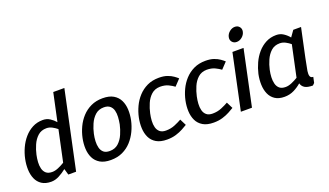

<svg xmlns="http://www.w3.org/2000/svg" viewBox="-67 -1158 2788 1625"><g transform="rotate(-20 1327.5 -346.0)"><path d="M292 -432Q245 -432 214 -404Q183 -376 164.5 -334Q146 -292 137 -250Q130 -218 128 -186Q126 -154 133 -127Q140 -100 159 -83.5Q178 -67 214 -67Q240 -67 270 -80Q300 -93 326 -109L386 -390Q367 -406 342.5 -419Q318 -432 292 -432ZM452 -700H552L418 -70L403 0H333L317 -55Q286 -30 250 -11Q214 8 178 8Q126 8 93 -14Q60 -36 44 -73Q28 -110 26.5 -156Q25 -202 35 -250Q45 -298 66 -344Q87 -390 119 -427Q151 -464 193 -486Q235 -508 287 -508Q322 -508 350 -490Q378 -472 398 -448Z M552 -250Q562 -298 583.5 -344Q605 -390 639 -427Q673 -464 719.5 -486Q766 -508 825 -508Q885 -508 922 -486Q959 -464 977 -427Q995 -390 997 -344Q999 -298 989 -250Q979 -202 957 -156Q935 -110 901.5 -73Q868 -36 821.5 -14Q775 8 715 8Q656 8 619 -14Q582 -36 564 -73Q546 -110 544 -156Q542 -202 552 -250ZM654 -250Q647 -218 645.5 -186Q644 -154 651 -127Q658 -100 677 -83.5Q696 -67 732 -67Q779 -67 810 -95Q841 -123 859.5 -165.5Q878 -208 887 -250Q893 -282 895 -314Q897 -346 890 -372.5Q883 -399 863.5 -415.5Q844 -432 809 -432Q762 -432 731 -404Q700 -376 681.5 -334Q663 -292 654 -250Z M1221 8Q1162 8 1125 -14Q1088 -36 1070.5 -73Q1053 -110 1051 -156Q1049 -202 1059 -250Q1069 -298 1090.5 -344Q1112 -390 1146 -427Q1180 -464 1226 -486Q1272 -508 1332 -508Q1376 -508 1407 -497Q1438 -486 1459 -471Q1480 -456 1493 -444L1440 -388Q1421 -403 1390 -418Q1359 -433 1315 -433Q1268 -432 1237 -404Q1206 -376 1188 -334Q1170 -292 1161 -250Q1154 -218 1152 -186Q1150 -154 1157 -127Q1164 -100 1183.5 -83.5Q1203 -67 1238 -67Q1282 -67 1319 -82.5Q1356 -98 1382 -113L1411 -55Q1393 -44 1365.5 -29Q1338 -14 1302 -3Q1266 8 1222 8Z M1641 8Q1582 8 1545 -14Q1508 -36 1490.5 -73Q1473 -110 1471 -156Q1469 -202 1479 -250Q1489 -298 1510.5 -344Q1532 -390 1566 -427Q1600 -464 1646 -486Q1692 -508 1752 -508Q1796 -508 1827 -497Q1858 -486 1879 -471Q1900 -456 1913 -444L1860 -388Q1841 -403 1810 -418Q1779 -433 1735 -433Q1688 -432 1657 -404Q1626 -376 1608 -334Q1590 -292 1581 -250Q1574 -218 1572 -186Q1570 -154 1577 -127Q1584 -100 1603.5 -83.5Q1623 -67 1658 -67Q1702 -67 1739 -82.5Q1776 -98 1802 -113L1831 -55Q1813 -44 1785.5 -29Q1758 -14 1722 -3Q1686 8 1642 8Z M2057 -567Q2031 -567 2016 -585.5Q2001 -604 2007 -630Q2013 -656 2035.5 -674.5Q2058 -693 2084 -693Q2110 -693 2125 -674.5Q2140 -656 2134 -630Q2128 -604 2105.5 -585.5Q2083 -567 2057 -567ZM1887 0 1993 -500H2093L1987 0Z M2393 -432Q2346 -432 2315 -404Q2284 -376 2265.5 -334Q2247 -292 2238 -250Q2231 -218 2229.5 -186Q2228 -154 2235 -127Q2242 -100 2261 -83.5Q2280 -67 2316 -67Q2342 -67 2372 -80Q2402 -93 2428 -109L2488 -390Q2469 -406 2444.5 -419Q2420 -432 2393 -432ZM2536 0Q2487 0 2463.5 -15Q2440 -30 2433 -57Q2404 -31 2365 -11.5Q2326 8 2279 8Q2227 8 2194 -14Q2161 -36 2145 -73Q2129 -110 2127.5 -156Q2126 -202 2136 -250Q2147 -298 2168 -344Q2189 -390 2221 -427Q2253 -464 2295 -486Q2337 -508 2389 -508Q2425 -508 2453.5 -489Q2482 -470 2502 -445L2541 -500H2611L2596 -430L2556 -242L2547 -196Q2539 -161 2534.5 -131.5Q2530 -102 2536 -85Q2542 -68 2564 -68L2553 -17Z"/></g></svg>

Font: Epunda Sans Medium
Style: Italic
Weight: 500
Italic angle: -12.0243°
Designer: Simon Atzbach
Foundry: typofactur
Version: Version 2.204; ttfautohint (v1.8.4.7-5d5b)